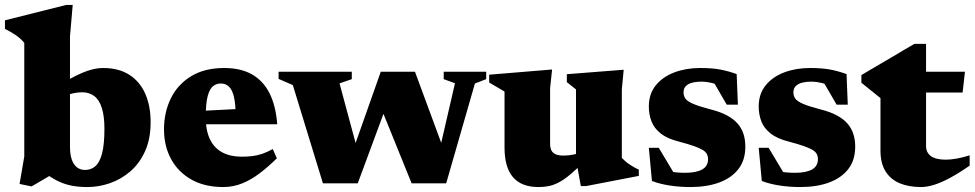

<svg xmlns="http://www.w3.org/2000/svg" viewBox="-37 -740 3934 775"><path d="M142.5 -43.5H186L90.5 12.5L42 2.5L61 -108.5V-567Q53 -577 42.2 -586.2Q31.5 -595.5 17 -604.5Q2.5 -613.5 -17 -623.5V-658L230 -720H256.5L245.5 -593.5V-147Q245.5 -118.5 252.2 -97.5Q259 -76.5 272.8 -65.2Q286.5 -54 306.5 -54Q330.5 -54 348 -69.2Q365.5 -84.5 375 -120.8Q384.5 -157 384.5 -220.5Q384.5 -271 374.2 -303.8Q364 -336.5 343.8 -352Q323.5 -367.5 295 -367.5Q284.5 -367.5 271.8 -365.8Q259 -364 245.8 -360.2Q232.5 -356.5 220.5 -350L188 -387Q217 -406 242.8 -420.2Q268.5 -434.5 292 -444.8Q315.5 -455 337.2 -460.2Q359 -465.5 379.5 -465.5Q442.5 -465.5 485.2 -438Q528 -410.5 549.5 -361.2Q571 -312 571 -247Q571 -179 548.5 -129.5Q526 -80 488.8 -48Q451.5 -16 406.5 -0.5Q361.5 15 316 15Q282.5 15 254 9.8Q225.5 4.5 198.5 -8.2Q171.5 -21 142.5 -43.5Z M868 -465.5Q935.5 -465.5 981 -439.2Q1026.5 -413 1051.5 -362.5Q1076.5 -312 1082 -238.5H746.5V-291L991 -303.5L914.5 -271.5Q914 -319 907.5 -347.8Q901 -376.5 887.8 -389.8Q874.5 -403 854 -403Q837 -403 823.2 -392.5Q809.5 -382 801.5 -352.8Q793.5 -323.5 793.5 -266.5Q793.5 -212.5 810.8 -177.2Q828 -142 860.5 -124.8Q893 -107.5 938.5 -107.5Q963 -107.5 983.5 -110.2Q1004 -113 1023.5 -119.8Q1043 -126.5 1064 -138.5L1080.5 -101Q1047 -68 1012.5 -41.5Q978 -15 941.2 0Q904.5 15 864 15Q789.5 15 736 -15Q682.5 -45 653.8 -97.5Q625 -150 625 -217.5Q625 -286.5 652.5 -342.8Q680 -399 734.2 -432.2Q788.5 -465.5 868 -465.5Z M1799.5 -404 1754 -420.5V-450.5H1925.5V-420.5L1880 -403L1764 0H1624.5L1493 -324.5L1535.5 -347L1407 0H1266.5L1145 -396.5L1087.5 -421.5V-450.5H1383V-420.5L1333.5 -403.5L1413.5 -106.5L1379 -108L1500 -450.5H1638L1766.5 -102.5L1730 -103Z M2183.5 -160.5Q2183.5 -142.5 2189.2 -132Q2195 -121.5 2207 -116.8Q2219 -112 2237.5 -112Q2259.5 -112 2278.5 -116.2Q2297.5 -120.5 2313.5 -129.5L2332 -98.5Q2294.5 -61 2267.5 -38Q2240.5 -15 2218.8 -3.8Q2197 7.5 2177.8 11.2Q2158.5 15 2137 15Q2067.5 15 2033.5 -25Q1999.5 -65 1999.5 -144.5V-370.5L1937.5 -407V-438.5L2191.5 -459.5L2183.5 -384.5ZM2307.5 11 2288 -97V-379L2251 -408.5V-440.5L2480.5 -458.5L2473 -379V-102.5Q2479 -96.5 2486.5 -89.8Q2494 -83 2503 -77Q2512 -71 2521.5 -65.5Q2531 -60 2541.5 -55.5V-30L2329 11Z M2789 -465.5Q2836.5 -465.5 2869.2 -459.5Q2902 -453.5 2936.5 -441L2941.5 -317.5H2896.5L2827.5 -436.5L2876 -390.5Q2856 -400.5 2834.8 -405.5Q2813.5 -410.5 2796.5 -410.5Q2758.5 -410.5 2740.2 -399.5Q2722 -388.5 2722 -367.5Q2722 -353.5 2729 -342.8Q2736 -332 2759.5 -321.5Q2783 -311 2833 -298Q2870.5 -288.5 2896.8 -274.5Q2923 -260.5 2939.5 -242Q2956 -223.5 2963.8 -200Q2971.5 -176.5 2971.5 -148Q2971.5 -93.5 2943.5 -57.5Q2915.5 -21.5 2865.8 -3.2Q2816 15 2750 15Q2706.5 15 2666 8.8Q2625.5 2.5 2594.5 -9.5L2582 -143.5H2622L2701 -11.5L2625 -58Q2641.5 -52.5 2659.2 -49Q2677 -45.5 2694.8 -44Q2712.5 -42.5 2728.5 -42.5Q2773 -42.5 2797 -55.8Q2821 -69 2821 -97.5Q2821 -109 2816.2 -118.2Q2811.5 -127.5 2799 -135Q2786.5 -142.5 2763.8 -150.5Q2741 -158.5 2705 -168Q2657 -180 2630.2 -201Q2603.5 -222 2592.8 -250Q2582 -278 2582 -310Q2582 -361 2610 -395.5Q2638 -430 2685 -447.8Q2732 -465.5 2789 -465.5Z M3232.5 -465.5Q3280 -465.5 3312.8 -459.5Q3345.5 -453.5 3380 -441L3385 -317.5H3340L3271 -436.5L3319.5 -390.5Q3299.5 -400.5 3278.2 -405.5Q3257 -410.5 3240 -410.5Q3202 -410.5 3183.8 -399.5Q3165.5 -388.5 3165.5 -367.5Q3165.5 -353.5 3172.5 -342.8Q3179.5 -332 3203 -321.5Q3226.5 -311 3276.5 -298Q3314 -288.5 3340.2 -274.5Q3366.5 -260.5 3383 -242Q3399.5 -223.5 3407.2 -200Q3415 -176.5 3415 -148Q3415 -93.5 3387 -57.5Q3359 -21.5 3309.2 -3.2Q3259.5 15 3193.5 15Q3150 15 3109.5 8.8Q3069 2.5 3038 -9.5L3025.5 -143.5H3065.5L3144.5 -11.5L3068.5 -58Q3085 -52.5 3102.8 -49Q3120.5 -45.5 3138.2 -44Q3156 -42.5 3172 -42.5Q3216.5 -42.5 3240.5 -55.8Q3264.5 -69 3264.5 -97.5Q3264.5 -109 3259.8 -118.2Q3255 -127.5 3242.5 -135Q3230 -142.5 3207.2 -150.5Q3184.5 -158.5 3148.5 -168Q3100.5 -180 3073.8 -201Q3047 -222 3036.2 -250Q3025.5 -278 3025.5 -310Q3025.5 -361 3053.5 -395.5Q3081.5 -430 3128.5 -447.8Q3175.5 -465.5 3232.5 -465.5Z M3701 -150Q3701 -124 3720.8 -109.8Q3740.5 -95.5 3780.5 -95.5Q3800 -95.5 3824.2 -99.8Q3848.5 -104 3877 -113V-71.5Q3834 -41.5 3798.2 -22.2Q3762.5 -3 3733.5 6Q3704.5 15 3680.5 15Q3631.5 15 3594.8 -0.2Q3558 -15.5 3537.5 -48.2Q3517 -81 3517 -132.5V-344L3440 -406V-437Q3455 -446 3475.5 -458Q3496 -470 3519.8 -484Q3543.5 -498 3567.8 -512.2Q3592 -526.5 3614.2 -539.8Q3636.5 -553 3654 -563H3701V-440.5ZM3624.5 -366.5 3625 -450.5H3858L3848.5 -366.5Z"/></svg>

Font: Newsreader 16pt 16pt ExtraBold
Style: Regular
Weight: 800
Version: Version 1.003